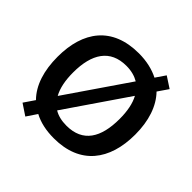

<svg xmlns="http://www.w3.org/2000/svg" viewBox="-192 -942 1173 1173"><g transform="rotate(45 395.0 -355.5)"><path d="M731 -358C731 -476 699 -572 637 -636L683 -703L611 -750L568 -687C521 -711 463 -725 396 -725C166 -725 59 -579 59 -359C59 -240 89 -143 153 -78L106 -9L178 39L223 -28C270 -3 327 10 395 10C622 10 731 -137 731 -358ZM194 -358C194 -519 256 -617 396 -617C439 -617 474 -607 503 -590L229 -190C205 -233 194 -290 194 -358ZM596 -358C596 -197 537 -99 395 -99C352 -99 317 -108 289 -125L562 -524C585 -482 596 -426 596 -358Z"/></g></svg>

Font: Noto Sans Bamum SemiBold
Style: Regular
Weight: 600
Designer: Monotype Design Team
Foundry: Monotype Imaging Inc.
Version: Version 2.002